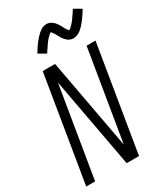

<svg xmlns="http://www.w3.org/2000/svg" viewBox="-234 -1064 997 1159"><g transform="rotate(-30 264.0 -485.0)"><path d="M10 0 131 -735H217L333 -106L437 -735H499L378 0H292L176 -629L72 0ZM392 -813Q382 -813 372.5 -816Q363 -819 355.5 -824.5Q348 -830 341.5 -837Q335 -844 329.5 -852Q324 -860 320.5 -867.5Q317 -875 311.5 -884.5Q306 -894 300.5 -901Q295 -908 291 -914Q289 -914 286 -911.5Q283 -909 279.5 -906.5Q276 -904 272.5 -900.5Q269 -897 267 -895Q265 -893 262.5 -890.5Q260 -888 258 -885.5Q256 -883 254 -880.5Q252 -878 249.5 -875Q247 -872 244.5 -869Q242 -866 240 -862.5Q238 -859 235.5 -855.5Q233 -852 230.5 -848Q228 -844 225 -840Q222 -836 219 -831.5Q216 -827 213.5 -822.5Q211 -818 207 -813L156 -842Q166 -860 176 -875Q186 -890 196 -902.5Q206 -915 214.5 -924.5Q223 -934 235 -945Q247 -956 262 -963Q277 -970 292 -970Q299 -970 305 -968.5Q311 -967 316.5 -964.5Q322 -962 327.5 -958Q333 -954 337.5 -950Q342 -946 346 -941Q350 -936 353.5 -930.5Q357 -925 360.5 -920Q364 -915 366.5 -909.5Q369 -904 372.5 -897.5Q376 -891 379 -885.5Q382 -880 386 -876.5Q390 -873 392 -868Q394 -869 397.5 -871Q401 -873 404 -875.5Q407 -878 411 -882Q415 -886 416.5 -888Q418 -890 420.5 -892Q423 -894 425 -896.5Q427 -899 429 -901.5Q431 -904 433.5 -907Q436 -910 438.5 -913Q441 -916 443 -919.5Q445 -923 447.5 -926.5Q450 -930 452.5 -934Q455 -938 458.5 -942Q462 -946 464.5 -950.5Q467 -955 470 -960Q473 -965 477 -970L528 -940Q517 -922 507 -907Q497 -892 487.5 -880Q478 -868 469.5 -858Q461 -848 448.5 -837Q436 -826 421.5 -819.5Q407 -813 392 -813Z"/></g></svg>

Font: Iosevka Curly Light
Style: Italic
Weight: 300
Italic angle: -9°
Monospace: yes
Designer: Belleve Invis
Foundry: Belleve Invis
Version: Version 22.1.2; ttfautohint (v1.8.4)